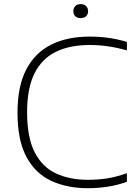

<svg xmlns="http://www.w3.org/2000/svg" viewBox="-20 -932 682 960"><path d="M418.5 9Q316.5 9 237.2 -27.2Q158 -63.5 112.8 -146.5Q67.5 -229.5 67.5 -369Q67.5 -501.5 111.8 -585.5Q156 -669.5 236.8 -709.2Q317.5 -749 427 -749Q480 -749 524.5 -742.5Q569 -736 614.5 -722.5V-680Q570 -693 523 -700Q476 -707 427.5 -707Q329.5 -707 259.8 -673.2Q190 -639.5 152.8 -565.5Q115.5 -491.5 115.5 -371Q115.5 -244 153.8 -170Q192 -96 260.5 -64.5Q329 -33 420 -33Q469.5 -33 515 -40Q560.5 -47 614.5 -66V-23Q526 9 418.5 9ZM383.5 -841.5Q366.5 -841.5 356.5 -850.8Q346.5 -860 346.5 -876Q346.5 -891.5 356.5 -901.5Q366.5 -911.5 383.5 -911.5Q400.5 -911.5 410.5 -901.5Q420.5 -891.5 420.5 -876Q420.5 -860 410.5 -850.8Q400.5 -841.5 383.5 -841.5Z"/></svg>

Font: Encode Sans Expanded ExtraLight
Style: Regular
Weight: 200
Width: 7
Designer: Multiple Designers
Foundry: Impallari Type
Version: Version 3.000; ttfautohint (v1.8.3) -l 8 -r 50 -G 200 -x 14 